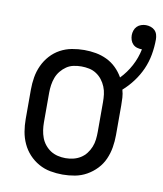

<svg xmlns="http://www.w3.org/2000/svg" viewBox="-80 -755 705 829"><g transform="rotate(10 273.0 -341.0)"><path d="M250 8Q277 8 304 3Q331 -2 355 -15.5Q379 -29 398 -49Q417 -69 428 -94Q439 -119 443.5 -146Q448 -173 448 -200V-330Q448 -347 447 -364Q446 -381 441 -398Q466 -420 486.5 -447.5Q507 -475 520.5 -505.5Q534 -536 540 -569.5Q546 -603 546 -637Q546 -647 543 -657.5Q540 -668 532.5 -675.5Q525 -683 514.5 -686.5Q504 -690 493 -690Q483 -690 472.5 -686.5Q462 -683 454.5 -675.5Q447 -668 443.5 -657.5Q440 -647 440 -637Q440 -626 443.5 -615.5Q447 -605 454.5 -597.5Q462 -590 472.5 -587Q483 -584 493 -584Q493 -584 493.5 -584Q494 -584 494 -584Q486 -545 467.5 -510.5Q449 -476 422 -448Q409 -471 390.5 -489Q372 -507 349 -518Q326 -529 301 -533.5Q276 -538 250 -538Q223 -538 196 -533Q169 -528 145 -515Q121 -502 102.5 -481.5Q84 -461 72.5 -436Q61 -411 56.5 -384Q52 -357 52 -330V-200Q52 -173 56.5 -146Q61 -119 72.5 -94Q84 -69 102.5 -49Q121 -29 145 -15.5Q169 -2 196 3Q223 8 250 8ZM250 -64Q233 -64 216 -68Q199 -72 185 -81Q171 -90 160 -103.5Q149 -117 143 -133Q137 -149 134.5 -166Q132 -183 132 -200V-330Q132 -347 134.5 -364Q137 -381 143 -397Q149 -413 160 -426.5Q171 -440 185 -449.5Q199 -459 216 -462.5Q233 -466 250 -466Q267 -466 284 -462.5Q301 -459 315.5 -449.5Q330 -440 340.5 -426.5Q351 -413 357.5 -397Q364 -381 366 -364Q368 -347 368 -330V-200Q368 -183 366 -166Q364 -149 357.5 -133Q351 -117 340.5 -103.5Q330 -90 315.5 -81Q301 -72 284 -68Q267 -64 250 -64Z"/></g></svg>

Font: Iosevka SS09
Style: Regular
Weight: 400
Monospace: yes
Designer: Belleve Invis
Foundry: Belleve Invis
Version: Version 5.2.1; ttfautohint (v1.8.3)